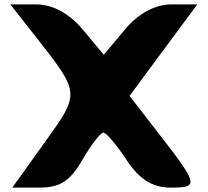

<svg xmlns="http://www.w3.org/2000/svg" viewBox="-20 -903 945 873"><path d="M148 -729C344 -479 344 -479 185 -258L36 -50H159C253 -50 298 -79 354 -175C395 -246 437 -300 450 -300C463 -300 509 -246 556 -175C614 -87 674 -50 756 -50C887 -50 884 -62 689 -312L569 -467C672 -606 774 -744 877 -883H761C686 -883 610 -843 548 -769L452 -654L356 -769C294 -843 219 -883 144 -883H27Z"/></svg>

Font: Hussar Skorodowane
Style: Bold
Weight: 700
Foundry: Cannot Into Space Fonts
Version: Version 0.892